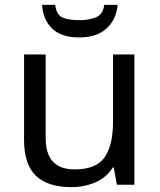

<svg xmlns="http://www.w3.org/2000/svg" viewBox="-20 -760 658 790"><path d="M533 -536V0H461L448 -71H444Q418 -29 372 -9.5Q326 10 274 10Q177 10 128 -36.5Q79 -83 79 -185V-536H168V-191Q168 -63 287 -63Q376 -63 410.5 -113Q445 -163 445 -257V-536ZM464 -740Q459 -680 418.5 -643Q378 -606 306 -606Q232 -606 194.5 -642.5Q157 -679 153 -740H207Q212 -699 237 -688Q262 -677 308 -677Q347 -677 375.5 -689Q404 -701 409 -740Z"/></svg>

Font: Noto Sans Old North Arabian
Style: Regular
Weight: 400
Designer: Monotype Design Team
Foundry: Monotype Imaging Inc.
Version: Version 2.001; ttfautohint (v1.8.4.7-5d5b)